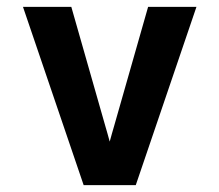

<svg xmlns="http://www.w3.org/2000/svg" viewBox="-20 -540 640 560"><path d="M224 0 47 -520H188L287 -173Q290 -162 293.5 -150.5Q297 -139 300 -127Q303 -139 306.5 -150.5Q310 -162 313 -173L412 -520H553L376 0Z"/></svg>

Font: Iosevka Extrabold Extended
Style: Regular
Weight: 800
Width: 7
Monospace: yes
Designer: Belleve Invis
Foundry: Belleve Invis
Version: Version 32.5.0; ttfautohint (v1.8.4)